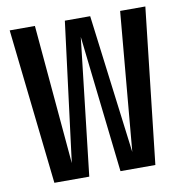

<svg xmlns="http://www.w3.org/2000/svg" viewBox="-77 -748 788 821"><g transform="rotate(-10 317.0 -337.5)"><path d="M498 -675H607.5L532 0H380.5L313 -594.5L245 0H93.5L18.5 -675H128L181.5 -70L258 -675H368L444.5 -72Z"/></g></svg>

Font: Anybody Narrow Medium
Style: Regular
Weight: 500
Width: 3
Designer: Tyler Finck
Foundry: Etcetera Type Company
Version: Version 1.000; ttfautohint (v1.8)